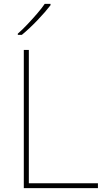

<svg xmlns="http://www.w3.org/2000/svg" viewBox="-20 -972 546 992"><path d="M103 0V-714H129V-25H486V0ZM241 -945Q215 -911 174 -868Q133 -825 93 -792H72V-798Q95 -818 121.5 -846Q148 -874 172.5 -902.5Q197 -931 211 -952H241Z"/></svg>

Font: Noto Sans Khmer UI Thin
Style: Regular
Weight: 100
Designer: Danh Hong and the Monotype Design Team
Foundry: Monotype Imaging Inc.
Version: Version 2.002; ttfautohint (v1.8.4.7-5d5b)